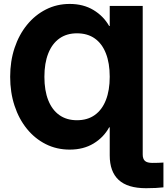

<svg xmlns="http://www.w3.org/2000/svg" viewBox="-20 -758 859 986"><path d="M712.9 -727.5V0H543.5V-104H540.5Q512.2 -52.2 460.4 -21Q408.7 10.3 337.9 10.3Q271 10.3 215.1 -17.8Q159.2 -45.9 118.2 -96.4Q77.1 -147 54.7 -215.1Q32.2 -283.2 32.2 -363.8Q32.2 -443.8 54.9 -512Q77.6 -580.1 118.9 -630.6Q160.2 -681.2 216.1 -709.5Q272 -737.8 337.9 -737.8Q408.2 -737.8 460 -706.5Q511.7 -675.3 540.5 -624.5H543.5V-727.5ZM375 -140.6Q429.7 -140.6 467 -167.5Q504.4 -194.3 523.9 -244.4Q543.5 -294.4 543.5 -363.8Q543.5 -433.6 523.9 -483.6Q504.4 -533.7 467 -560.3Q429.7 -586.9 375 -586.9Q322.3 -586.9 284.9 -560.3Q247.6 -533.7 227.8 -483.6Q208 -433.6 208 -363.8Q208 -293 227.8 -243.2Q247.6 -193.4 284.9 -167Q322.3 -140.6 375 -140.6ZM730 208.5Q635.3 208.5 589.4 166Q543.5 123.5 543.5 40V0H712.9V35.2Q712.9 58.1 724.4 68.4Q735.8 78.6 762.7 78.6Q778.3 78.6 793.5 78.1Q808.6 77.6 819.3 76.7V204.1Q802.7 206.1 779.8 207.3Q756.8 208.5 730 208.5Z"/></svg>

Font: Inter 24pt ExtraBold
Style: Regular
Weight: 800
Designer: Rasmus Andersson
Foundry: rsms
Version: Version 4.001;git-66647c0bb